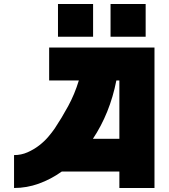

<svg xmlns="http://www.w3.org/2000/svg" viewBox="-20 -937 840 957"><path d="M50 0V-164Q86 -164 117.5 -178Q149 -192 175 -212Q201 -232 220.5 -255Q240 -278 253 -297Q287 -348 319.5 -407.5Q352 -467 373 -536H225V-700H750V0H575V-82H288Q233 -43 173 -21.5Q113 0 50 0ZM269 -754V-917H444V-754ZM706 -917V-754H531V-917ZM575 -245V-536H560Q544 -454 514.5 -381Q485 -308 443 -245Z"/></svg>

Font: Aoudax Cyrillic
Style: Regular
Weight: 400
Designer: William Zhang
Foundry: William Zhang
Version: Version 1.00 June 4, 2021, initial release